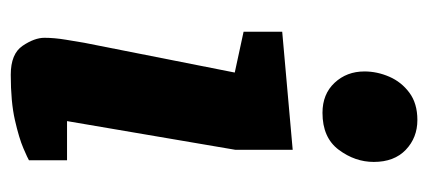

<svg xmlns="http://www.w3.org/2000/svg" viewBox="-234 -536 777 348"><g transform="rotate(90 154.0 -361.5)"><path d="M115 7Q77 7 62.5 -14.5Q48 -36 48 -54Q48 -72 51.5 -93Q55 -114 57 -126L111 -399L37 -415V-485L251 -504V-400L199 -95H270V-26Q267 -24 248.5 -16Q230 -8 197 -0.5Q164 7 115 7ZM184 -558Q150 -558 129.5 -580Q109 -602 109 -634Q109 -657 118.5 -679Q128 -701 147.5 -715.5Q167 -730 197 -730Q229 -730 251 -709Q273 -688 273 -651Q273 -617 251 -587.5Q229 -558 184 -558Z"/></g></svg>

Font: Faustina Light ExtraBold
Style: Italic
Weight: 800
Italic angle: -8°
Version: Version 1.200